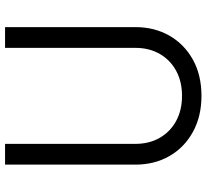

<svg xmlns="http://www.w3.org/2000/svg" viewBox="-48 -736 797 740"><g transform="rotate(-90 350.0 -366.5)"><path d="M85 -243V-745H165V-243Q165 -189 188.5 -148.5Q212 -108 253.5 -85.5Q295 -63 350 -63Q405 -63 446.5 -85.5Q488 -108 511.5 -148.5Q535 -189 535 -243V-745H615V-243Q615 -169 582 -111.5Q549 -54 489.5 -21Q430 12 350 12Q271 12 211 -21Q151 -54 118 -111.5Q85 -169 85 -243Z"/></g></svg>

Font: Kosmopol Plus Jakarta Sans
Style: Regular
Weight: 400
Designer: Gumpita Rahayu
Foundry: Tokotype
Version: Version 2.006